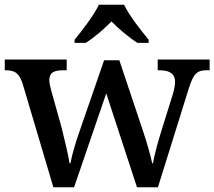

<svg xmlns="http://www.w3.org/2000/svg" viewBox="-20 -786 900 806"><path d="M293 -619V-606H340C375 -628 418 -665 448 -696C478 -665 522 -628 557 -606H604V-619C573 -657 522 -721 501 -766H395C374 -721 324 -657 293 -619ZM74 -438 204 0H291L426 -394L555 0H643L772 -413C792 -478 808 -491 847 -491H860V-536H642V-491H649C693 -491 715 -476 715 -442C715 -431 711 -409 706 -392L657 -235C639 -177 628 -133 622 -100H619C613 -131 595 -193 580 -237L481 -533H417L314 -235C298 -190 281 -133 276 -101H272C267 -133 251 -201 239 -249L195 -406C191 -421 187 -438 187 -449C187 -482 207 -491 247 -491H260V-536H0V-491H3C42 -491 59 -480 74 -438Z"/></svg>

Font: Noto Serif Devanagari Medium
Style: Regular
Weight: 500
Designer: Universal Thirst, Indian Type Foundry and the Monotype Design Team
Foundry: Monotype Imaging Inc.
Version: Version 2.004